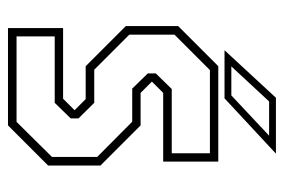

<svg xmlns="http://www.w3.org/2000/svg" viewBox="-138 -590 728 493"><g transform="rotate(90 226.5 -344.0)"><path d="M52.5 0V-141.5H234L263.5 -171L235 -199.5H150.5L47.5 -302.5V-437L150.5 -540H395.5V-398.5H219L190 -369.5L219 -340.5H302.5L405.5 -237.5V-103L302.5 0ZM74 -22H293.5L383.5 -113V-229L293 -319H208L169 -359V-379.5L209 -420.5H374V-518.5H160.5L69.5 -427.5V-311.5L159.5 -221.5H244.5L284.5 -181V-161L244.5 -120H74ZM109.5 -556 231.5 -688H375L233 -556ZM151 -573.5H225.5L329 -670.5H241Z"/></g></svg>

Font: Tourney Condensed ExtraLight
Style: Regular
Weight: 200
Width: 3
Designer: Tyler Finck
Foundry: Etcetera Type Co
Version: Version 1.010; ttfautohint (v1.8.3)